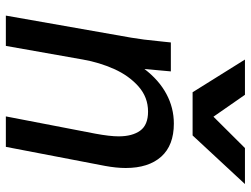

<svg xmlns="http://www.w3.org/2000/svg" viewBox="-118 -718 837 640"><g transform="rotate(90 300.0 -398.5)"><path d="M117.5 -507.5Q118.5 -515 119.5 -525.8Q120.5 -536.5 122 -550H218.5L210.5 -462Q247.5 -510.5 293.8 -535.2Q340 -560 392.5 -560Q465 -560 502.8 -517.8Q540.5 -475.5 540.5 -399.5Q540.5 -368.5 533.5 -330.5L470 0H368.5L426 -298Q435 -346.5 435 -376Q435 -421.5 416 -447.8Q397 -474 352.5 -474Q304.5 -474 268.5 -442Q232.5 -410 210.5 -360.8Q188.5 -311.5 179 -257L133.5 0H32.5L106 -417.5Q113 -458 117.5 -507.5ZM179 -797H296.5L369.5 -692L474 -797H594L432 -622.5H288Z"/></g></svg>

Font: JuliaMono MediumItalic
Style: Regular
Weight: 500
Italic angle: -9°
Monospace: yes
Designer: cormullion
Foundry: corm
Version: Version 0.049; ttfautohint (v1.8.4)